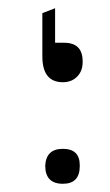

<svg xmlns="http://www.w3.org/2000/svg" viewBox="-20 -442 268 467"><path d="M136 -338Q181 -338 181 -293V-292V-291Q181 -269 167.5 -255.5Q154 -242 133 -242Q83 -242 83 -305V-410L114 -422V-338ZM174 -40Q174 -39 174 -38Q174 5 133 5Q90 5 90 -39Q92 -80 133 -80Q174 -80 174 -40Z"/></svg>

Font: Tajawal
Style: Regular
Weight: 400
Designer: Boutros Fonts
Foundry: Created by Boutros International 2017
Version: Version 1.700